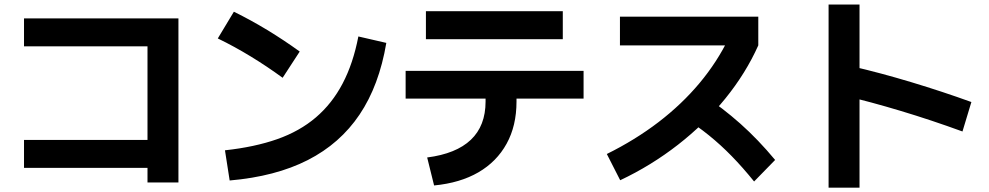

<svg xmlns="http://www.w3.org/2000/svg" viewBox="-20 -817 4440 862"><path d="M642.2 2.2V-63.3H87.8V-188.9H642.2V-608.9H87.8V-734.4H781.1V2.2Z M990 -142.2Q1123.3 -156.7 1224.4 -192.2Q1325.6 -227.8 1398.3 -290Q1471.1 -352.2 1518.3 -442.2Q1565.6 -532.2 1588.9 -653.3L1714.4 -624.4Q1682.2 -433.3 1594.4 -302.8Q1506.7 -172.2 1361.7 -98.3Q1216.7 -24.4 1011.1 -6.7ZM1248.9 -467.8Q1178.9 -518.9 1106.1 -563.3Q1033.3 -607.8 957.8 -644.4L1030 -764.4Q1106.7 -726.7 1180 -682.2Q1253.3 -637.8 1325.6 -585.6Z M1897.8 -110Q2027.8 -126.7 2093.9 -189.4Q2160 -252.2 2160 -361.1V-374.4H1801.1V-498.9H2600V-374.4H2298.9V-361.1Q2298.9 -252.2 2254.4 -171.7Q2210 -91.1 2127.8 -43.3Q2045.6 4.4 1928.9 15.6ZM1892.2 -641.1V-766.7H2506.7V-641.1Z M2704.4 -125.6Q2832.2 -188.9 2936.7 -268.9Q3041.1 -348.9 3120.6 -443.9Q3200 -538.9 3252.2 -646.7L3292.2 -613.3H2763.3V-742.2H3384.4V-613.3Q3328.9 -488.9 3236.7 -375Q3144.4 -261.1 3023.9 -167.2Q2903.3 -73.3 2764.4 -7.8ZM3365.6 -2.2Q3314.4 -65.6 3265 -116.1Q3215.6 -166.7 3162.8 -209.4Q3110 -252.2 3048.9 -290L3136.7 -390Q3223.3 -333.3 3303.9 -261.7Q3384.4 -190 3460 -98.9Z M4301.1 -226.7Q4161.1 -277.8 4024.4 -318.9Q3887.8 -360 3768.9 -387.8L3802.2 -520Q3932.2 -490 4072.2 -447.8Q4212.2 -405.6 4341.1 -358.9ZM3700 25.6V-796.7H3838.9V25.6Z"/></svg>

Font: Paperlogy 7 Bold
Style: Regular
Weight: 700
Designer: redesigned by Lee Juim, glyphs from Gmarket Sans & Montserrat
Foundry: PT&
Version: Version 1.001